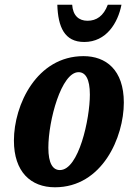

<svg xmlns="http://www.w3.org/2000/svg" viewBox="-20 -784 563 814"><path d="M337 -606C431 -606 480 -687 495 -764H437C419 -716 389 -696 351 -696C314 -696 289 -718 286 -764H223C226 -670 253 -606 337 -606ZM213 10C414 10 505 -203 505 -349C505 -488 429 -546 334 -546C136 -546 39 -340 39 -188C39 -56 110 10 213 10ZM234 -63C204 -63 185 -91 185 -158C185 -273 240 -478 313 -478C342 -478 361 -450 361 -383C361 -280 314 -63 234 -63Z"/></svg>

Font: Noto Serif Condensed Extra
Style: Italic
Weight: 800
Width: 3
Italic angle: -12°
Designer: Monotype Design Team
Foundry: Monotype Imaging Inc.
Version: Version 1.901